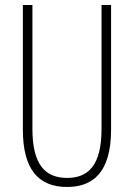

<svg xmlns="http://www.w3.org/2000/svg" viewBox="-20 -734 533 764"><path d="M422 -218V-714H384V-221C384 -73 329 -26 247 -26C160 -26 109 -79 109 -221V-714H71V-218C71 -60 133 10 247 10C348 10 422 -46 422 -218Z"/></svg>

Font: Noto Sans Sinhala UI ExtraCondensed ExtraLight
Style: Regular
Weight: 200
Width: 2
Designer: Jelle Bosma - Monotype Design Team
Foundry: Monotype Imaging Inc.
Version: Version 2.006